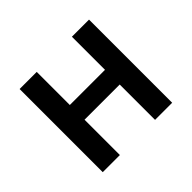

<svg xmlns="http://www.w3.org/2000/svg" viewBox="-124 -684 849 849"><g transform="rotate(-45 300.0 -260.0)"><path d="M83 0V-520H190V-313H410V-520H517V0H410V-221H190V0Z"/></g></svg>

Font: Iosevka SS04 Semibold Extended
Style: Regular
Weight: 600
Width: 7
Monospace: yes
Designer: Belleve Invis
Foundry: Belleve Invis
Version: Version 19.0.0; ttfautohint (v1.8.4)